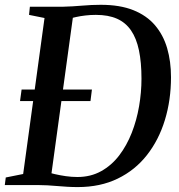

<svg xmlns="http://www.w3.org/2000/svg" viewBox="-30 -771 746 800"><path d="M94.5 -743H233Q272.5 -744 312.2 -747.5Q352 -751 390 -751Q469.5 -751 525.2 -728.8Q581 -706.5 615.8 -665.8Q650.5 -625 666.5 -570Q682.5 -515 682.5 -449.5Q682.5 -354 657 -270.8Q631.5 -187.5 582.2 -124.8Q533 -62 460.5 -26.8Q388 8.5 294 8.5Q271.5 8.5 250.5 7.2Q229.5 6 209 4.2Q188.5 2.5 168 1.2Q147.5 0 126 0H-10L-6 -31.5L66.5 -46L155.5 -696L91 -709ZM180.5 -19.5 161 -55Q177 -50.5 198.5 -45.5Q220 -40.5 244.2 -37Q268.5 -33.5 292.5 -33.5Q348 -33.5 391.5 -57.8Q435 -82 466.5 -123.2Q498 -164.5 518.8 -217.2Q539.5 -270 549.5 -328.2Q559.5 -386.5 559.5 -443Q559.5 -511 549 -561.2Q538.5 -611.5 516 -644.2Q493.5 -677 457.5 -693Q421.5 -709 369.5 -709Q347 -709 325.8 -706.5Q304.5 -704 287.5 -700.2Q270.5 -696.5 259.5 -693L277 -722.5ZM53.5 -350 60 -398H353L347 -350Z"/></svg>

Font: Merriweather 72pt Medium
Style: Italic
Weight: 500
Italic angle: -7.8°
Version: Version 2.101